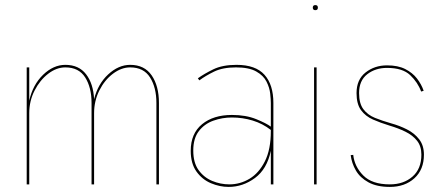

<svg xmlns="http://www.w3.org/2000/svg" viewBox="-20 -725 1758 755"><path d="M605 -320V0H595V-320Q595 -381 570 -420.5Q545 -460 492 -460Q457 -460 424 -435Q391 -410 370.5 -369Q350 -328 350 -280V0H340V-320Q340 -381 315 -420.5Q290 -460 237 -460Q202 -460 169.5 -435Q137 -410 116 -369Q95 -328 95 -280V0H85V-460H95V-329Q109 -392 149.5 -431Q190 -470 237 -470Q290 -470 318.5 -433Q347 -396 350 -335Q365 -395 405.5 -432.5Q446 -470 492 -470Q548 -470 576.5 -428.5Q605 -387 605 -320Z M764 -409 758 -417Q783 -435 819 -452.5Q855 -470 910 -470Q985 -470 1020 -431Q1055 -392 1055 -320V0H1045V-132Q1030 -60 982.5 -25Q935 10 879 10Q844 10 809.5 -4.5Q775 -19 752.5 -50.5Q730 -82 730 -132Q730 -200 774.5 -236.5Q819 -273 892 -273Q947 -273 987.5 -256.5Q1028 -240 1045 -227V-320Q1045 -334 1042.5 -357Q1040 -380 1028 -404Q1016 -428 987.5 -444Q959 -460 908 -460Q856 -460 822 -443.5Q788 -427 764 -409ZM740 -133Q740 -85 761 -56Q782 -27 814.5 -13.5Q847 0 882 0Q924 0 961 -22Q998 -44 1021.5 -90.5Q1045 -137 1045 -210V-214Q1013 -239 973.5 -251Q934 -263 892 -263Q854 -263 819 -250.5Q784 -238 762 -209.5Q740 -181 740 -133Z M1210 -695Q1210 -705 1220 -705Q1230 -705 1230 -695Q1230 -685 1220 -685Q1210 -685 1210 -695ZM1215 -460H1225V0H1215Z M1369 -116Q1374 -70 1408.5 -35Q1443 0 1513 0Q1567 0 1602 -30.5Q1637 -61 1637 -117Q1637 -150 1620 -171.5Q1603 -193 1574.5 -207Q1546 -221 1512 -231Q1476 -242 1446.5 -255Q1417 -268 1399.5 -292Q1382 -316 1382 -359Q1382 -412 1417.5 -440Q1453 -468 1502 -468Q1545 -468 1573.5 -453.5Q1602 -439 1619.5 -416.5Q1637 -394 1646 -368L1636 -365Q1623 -401 1593 -429.5Q1563 -458 1502 -458Q1456 -458 1424 -433Q1392 -408 1392 -359Q1392 -318 1409 -295.5Q1426 -273 1454.5 -261.5Q1483 -250 1518 -240Q1551 -231 1580.5 -216Q1610 -201 1628.5 -177Q1647 -153 1647 -117Q1647 -58 1609.5 -24Q1572 10 1513 10Q1462 10 1429 -8Q1396 -26 1379.5 -54.5Q1363 -83 1359 -115Z"/></svg>

Font: Jost* Hairline
Style: Regular
Weight: 100
Version: Version 3.7